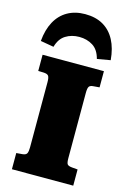

<svg xmlns="http://www.w3.org/2000/svg" viewBox="-145 -1065 762 1134"><g transform="rotate(15 235.5 -498.5)"><path d="M48 0V-99L85 -102Q107 -104 112.5 -116Q118 -128 118 -152V-551Q118 -579 111 -589Q104 -599 81 -600L48 -601V-700H423V-601L386 -598Q367 -597 360 -587.5Q353 -578 353 -548V-149Q353 -121 359.5 -112.5Q366 -104 388 -102L423 -99V0ZM230 -997Q295 -997 340.5 -970.5Q386 -944 412.5 -894Q439 -844 445 -773L364 -759Q350 -813 314 -835.5Q278 -858 231 -858Q184 -858 148 -835.5Q112 -813 98 -762L17 -776Q23 -846 50 -895.5Q77 -945 123 -971Q169 -997 230 -997Z"/></g></svg>

Font: Literata Variable Black
Style: Regular
Weight: 900
Designer: Latin by Veronika Burian and Jose Scaglione. Greek by Irene Vlachou. Cyrillic by Vera Evstafieva.
Foundry: TypeTogether
Version: Version 3.021